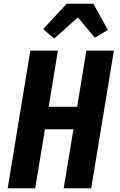

<svg xmlns="http://www.w3.org/2000/svg" viewBox="-20 -1005 640 1025"><path d="M21 0 142 -735H289L240 -435H392L441 -735H588L467 0H320L372 -315H220L168 0ZM269 -799 211 -850 336 -985H478L556 -845L486 -804L396 -912Z"/></svg>

Font: Iosevka Heavy Extended
Style: Italic
Weight: 900
Width: 7
Italic angle: -9°
Monospace: yes
Designer: Belleve Invis
Foundry: Belleve Invis
Version: Version 32.5.0; ttfautohint (v1.8.4)